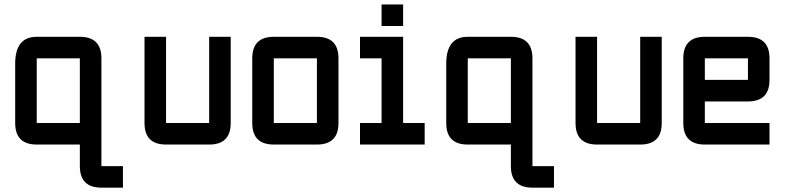

<svg xmlns="http://www.w3.org/2000/svg" viewBox="-20 -655 3556 870"><path d="M537.1 195.3H439.5Q341.8 195.3 341.8 97.7V0H146.5Q48.8 0 48.8 -97.7V-366.2Q48.8 -488.3 146.5 -488.3H341.8Q439.5 -488.3 439.5 -390.6V97.7H537.1ZM146.5 -97.7H341.8V-390.6H146.5Z M927.7 -488.3H1025.4V-97.7Q1025.4 0 927.7 0H732.4Q634.8 0 634.8 -97.7V-488.3H732.4V-97.7H927.7Z M1416 0H1220.7Q1123 0 1123 -97.7V-390.6Q1123 -488.3 1220.7 -488.3H1416Q1513.7 -488.3 1513.7 -390.6V-97.7Q1513.7 0 1416 0ZM1416 -97.7V-390.6H1220.7V-97.7Z M1709 -537.1V-634.8H1806.6V-537.1ZM1611.3 0V-97.7H1709V-390.6H1611.3V-488.3H1806.6V-97.7H1904.3V0Z M2490.2 195.3H2392.6Q2294.9 195.3 2294.9 97.7V0H2099.6Q2002 0 2002 -97.7V-366.2Q2002 -488.3 2099.6 -488.3H2294.9Q2392.6 -488.3 2392.6 -390.6V97.7H2490.2ZM2099.6 -97.7H2294.9V-390.6H2099.6Z M2880.9 -488.3H2978.5V-97.7Q2978.5 0 2880.9 0H2685.5Q2587.9 0 2587.9 -97.7V-488.3H2685.5V-97.7H2880.9Z M3173.8 -488.3H3369.1Q3466.8 -488.3 3466.8 -390.6V-293Q3466.8 -195.3 3369.1 -195.3H3173.8V-97.7H3466.8V0H3173.8Q3076.2 0 3076.2 -97.7V-390.6Q3076.2 -488.3 3173.8 -488.3ZM3369.1 -390.6H3173.8V-293H3369.1Z"/></svg>

Font: BabelStone Runic Beowulf
Style: Regular
Weight: 400
Designer: Andrew West
Foundry: BabelStone
Version: Version 7.004;November 9, 2023